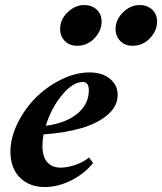

<svg xmlns="http://www.w3.org/2000/svg" viewBox="-20 -733 645 764"><path d="M507.3 -550.8Q477.5 -550.8 458.7 -569.8Q439.9 -588.9 439.9 -617.7Q439.9 -654.8 469.5 -683.8Q499 -712.9 535.6 -712.9Q566.4 -712.9 585.7 -694.6Q605 -676.3 605 -647.5Q605 -610.8 576.7 -580.8Q548.3 -550.8 507.3 -550.8ZM286.6 -550.8Q256.8 -550.8 238 -569.8Q219.2 -588.9 219.2 -617.7Q219.2 -654.8 248.8 -683.8Q278.3 -712.9 314.9 -712.9Q345.7 -712.9 365 -694.6Q384.3 -676.3 384.3 -647.5Q384.3 -610.8 356 -580.8Q327.6 -550.8 286.6 -550.8ZM158.2 11.2Q96.7 11.2 59.1 -26.4Q21.5 -64 21.5 -129.9Q21.5 -184.6 49.8 -242.2Q78.1 -299.8 122.1 -344Q166 -388.2 223.6 -416.5Q281.2 -444.8 335.9 -444.8Q387.2 -444.8 417.7 -419.4Q448.2 -394 448.2 -355.5Q448.2 -310.5 408.2 -276.1Q368.2 -241.7 303 -222.9Q237.8 -204.1 153.3 -198.2Q148.9 -175.3 148.9 -153.3Q148.9 -109.4 168 -87.6Q187 -65.9 221.7 -65.9Q246.1 -65.9 278.6 -76.4Q311 -86.9 334 -106.4L350.6 -84.5Q315.4 -41 262.9 -14.9Q210.4 11.2 158.2 11.2ZM309.6 -406.7Q269 -406.7 226.1 -354Q183.1 -301.3 162.1 -232.4Q242.7 -243.2 288.1 -281Q333.5 -318.8 333.5 -374Q333.5 -406.7 309.6 -406.7Z"/></svg>

Font: Elstob ExtraBold
Style: Italic
Weight: 800
Italic angle: -20°
Designer: Peter S. Baker
Version: Version 1.015